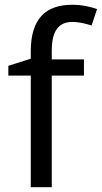

<svg xmlns="http://www.w3.org/2000/svg" viewBox="-20 -785 427 805"><path d="M332 -468V-536H197V-571C197 -655 225 -693 284 -693C313 -693 342 -685 364 -678L387 -747C361 -756 325 -765 283 -765C173 -765 109 -708 109 -570V-539L15 -509V-468H109V0H197V-468Z"/></svg>

Font: Noto Sans Psalter Pahlavi
Style: Regular
Weight: 400
Designer: Monotype Design Team
Foundry: Monotype Imaging Inc.
Version: Version 2.002